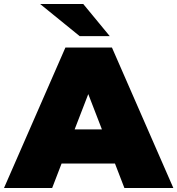

<svg xmlns="http://www.w3.org/2000/svg" viewBox="-39 -937 884 957"><path d="M534 -122H268L221 0H-19L287 -700H519L825 0H581ZM469 -292 401 -468 333 -292ZM161 -917H376L508 -757H358Z"/></svg>

Font: AtCorfu Sans
Style: AtCorfu Sans Black
Weight: 900
Designer: Kostas Teopoulos
Foundry: Kostas Teopoulos
Version: Version 1.00 July 8, 2025, initial release